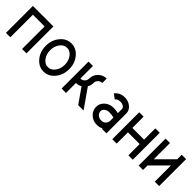

<svg xmlns="http://www.w3.org/2000/svg" viewBox="194 -1356 2263 2263"><g transform="rotate(45 1325.5 -224.5)"><path d="M390.6 0H317.4V-376H122.1V0H48.8V-449.2H390.6Z M683.6 9.8Q602.5 9.8 545.4 -58.8Q488.3 -127.4 488.3 -224.6Q488.3 -321.8 545.4 -390.4Q602.5 -459 683.6 -459Q764.6 -459 821.8 -390.4Q878.9 -321.8 878.9 -224.6Q878.9 -127.4 821.8 -58.8Q764.6 9.8 683.6 9.8ZM683.6 -63.5Q734.4 -63.5 770 -110.6Q805.7 -157.7 805.7 -224.6Q805.7 -291.5 770 -338.6Q734.4 -385.7 683.6 -385.7Q632.8 -385.7 597.2 -338.6Q561.5 -291.5 561.5 -224.6Q561.5 -157.7 597.2 -110.6Q632.8 -63.5 683.6 -63.5Z M1342.8 0H1253.4L1123.5 -185.5Q1090.8 -166 1049.8 -166V0H976.6V-449.2H1049.8V-239.3Q1080.1 -239.3 1101.6 -260.7Q1123 -282.2 1123 -312.5Q1123 -373 1166 -416Q1209 -459 1269.5 -459V-385.7Q1239.3 -385.7 1217.8 -364.3Q1196.3 -342.8 1196.3 -312.5Q1196.3 -271 1176.3 -237.8Z M1572.3 -63.5Q1607.4 -63.5 1628.9 -85Q1650.4 -106.4 1650.4 -136.7V-190.4Q1617.7 -200.2 1572.3 -200.2Q1537.1 -200.2 1513.2 -181.2Q1489.3 -162.1 1489.3 -136.7Q1489.3 -106.4 1513.2 -85Q1537.1 -63.5 1572.3 -63.5ZM1572.3 9.8Q1506.3 9.8 1461.2 -33.2Q1416 -76.2 1416 -136.7Q1416 -192.4 1461.2 -232.9Q1506.3 -273.4 1572.3 -273.4Q1607.4 -273.4 1650.4 -263.7V-332Q1650.4 -352.1 1628.9 -366.5Q1607.4 -380.9 1577.1 -380.9Q1546.9 -380.9 1525.4 -366.7Q1515.6 -359.9 1510.3 -352.1L1452.1 -396Q1460.9 -407.7 1473.6 -418.5Q1516.6 -454.1 1577.1 -454.1Q1637.7 -454.1 1680.7 -418.5Q1723.6 -382.8 1723.6 -332V0H1650.4V-9.8Q1617.7 9.8 1572.3 9.8Z M2163.1 0H2089.8V-188H1894.5V0H1821.3V-449.2H1894.5V-261.2H2089.8V-449.2H2163.1Z M2602.5 0H2529.3V-270L2334 -74.7V0H2260.7V-449.2H2334V-178.2L2529.3 -373.5V-449.2H2602.5Z"/></g></svg>

Font: Catrinity
Style: Regular
Weight: 400
Designer: Alexander Lange
Foundry: High-Logic / Made with FontCreator
Version: Version 2.090;May 20, 2024;FontCreator 15.0.0.2974 64-bit